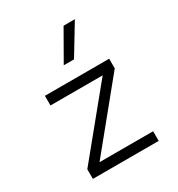

<svg xmlns="http://www.w3.org/2000/svg" viewBox="-187 -916 960 1036"><g transform="rotate(-30 293.0 -397.5)"><path d="M87.9 0V-60.1L413.1 -457.5H87.9V-517.6H488.3V-457.5L164.1 -60.1H498V0ZM258.3 -609.4 364.3 -794.9H434.6L322.3 -609.4Z"/></g></svg>

Font: CaskaydiaCove NFP Light
Style: Regular
Weight: 300
Designer: Aaron Bell
Foundry: Saja Typeworks
Version: Version 2111.001; VTT 6.35;Nerd Fonts 3.1.1